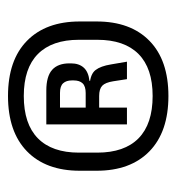

<svg xmlns="http://www.w3.org/2000/svg" viewBox="-2 -686 421 456"><g transform="rotate(-90 208.0 -457.5)"><path d="M208.5 -267.5Q123.5 -267.5 77.2 -312.5Q31 -357.5 31 -438V-478Q31 -558.5 77.2 -603.5Q123.5 -648.5 208.5 -648.5Q293.5 -648.5 339.5 -603.5Q385.5 -558.5 385.5 -478V-438Q385.5 -357.5 339.5 -312.5Q293.5 -267.5 208.5 -267.5ZM208.5 -305Q274.5 -305 308.2 -338.5Q342 -372 342 -436.5V-480Q342 -544 308.2 -577.5Q274.5 -611 208.5 -611Q142 -611 108 -577.5Q74 -544 74 -480V-436.5Q74 -372 108 -338.5Q142 -305 208.5 -305ZM248.5 -366 243.5 -398.5Q240.5 -417.5 232.8 -424.8Q225 -432 208.5 -432H168V-464H215.5Q231.5 -464 238.5 -471.2Q245.5 -478.5 245.5 -492.5V-497Q245.5 -510 238.8 -517.5Q232 -525 216 -525H167.5V-557.5H221.5Q255 -557.5 270.5 -543.8Q286 -530 286 -502.5V-499Q286 -480 276 -468.8Q266 -457.5 244.5 -455V-450L237 -454.5Q261 -452.5 270.2 -440.5Q279.5 -428.5 283.5 -404L290 -366ZM141 -366V-557.5H181V-453V-439.5V-366Z"/></g></svg>

Font: Anek Telugu Medium
Style: Regular
Weight: 500
Designer: Omkar Bhoir (Telugu), Yesha Goshar (Latin)
Foundry: Ek Type
Version: Version 1.003